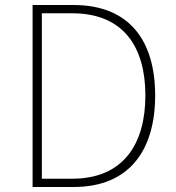

<svg xmlns="http://www.w3.org/2000/svg" viewBox="-20 -746 701 766"><path d="M110 0H274C498 0 599 -149 599 -365C599 -582 498 -726 273 -726H110ZM147 -33V-693H268C474 -693 560 -557 560 -365C560 -174 474 -33 268 -33Z"/></svg>

Font: Harano Aji Gothic K1 ExtraLight
Style: Regular
Weight: 250
Foundry: Masamichi Hosoda
Version: HaranoAjiGothicK1-ExtraLight version 20230610;ttx 4.39.4